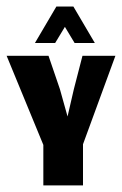

<svg xmlns="http://www.w3.org/2000/svg" viewBox="-37 -559 368 579"><path d="M129.3 -429.3 158.7 -478 188 -429.3H249L184.3 -539.3H133L68.3 -429.3ZM93.7 0H213.3V-124L311 -390.7H211.7L185.7 -290L166.7 -207.7L143.7 -290L109.3 -390.7H-17L93.7 -122Z"/></svg>

Font: Jomhuria
Style: Regular
Weight: 400
Designer: Arabic design by Kourosh Beigpour, Latin design by Eben Sorkin, engineering by Lasse Fister and Khaled Hosney
Version: Version 1.0000